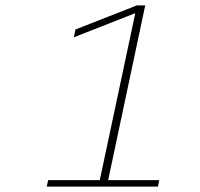

<svg xmlns="http://www.w3.org/2000/svg" viewBox="-20 -690 740 710"><path d="M153 0H564L569 -24H380L517 -670H486L259 -581L253 -552L477 -640H480L349 -24H158Z"/></svg>

Font: LT Wave Thin
Style: Italic
Weight: 100
Designer: Daniel Lyons
Version: Version 2.5 (Glyphs App)